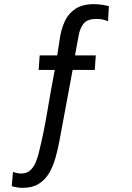

<svg xmlns="http://www.w3.org/2000/svg" viewBox="-20 -738 635 924"><path d="M88.5 166Q64 166 36.5 158L42.5 89Q62 97 81.5 97Q109.5 97 126.2 81.2Q143 65.5 152.2 42.2Q161.5 19 167 -3.5Q190.5 -98.5 207.5 -200.2Q224.5 -302 243.5 -401.5H166L171 -471.5H255.5L267 -547Q273.5 -595.5 291.2 -634.2Q309 -673 343 -695.5Q377 -718 432.5 -718Q451.5 -718 469.5 -715.2Q487.5 -712.5 504 -708.5L500 -636Q487.5 -641 474 -644Q460.5 -647 445.5 -647Q402.5 -647 384.2 -626.5Q366 -606 359 -569.5L341 -471.5H441L436 -401.5H329.5L266 -60Q258 -17 246.5 23.2Q235 63.5 216 95.8Q197 128 165 147.5Q135.5 166 88.5 166Z"/></svg>

Font: Mooli
Style: Regular
Weight: 400
Designer: Vernon Adams
Foundry: Vernon Adams
Version: Version 1.000; ttfautohint (v1.8.4.7-5d5b);gftools[0.9.33]